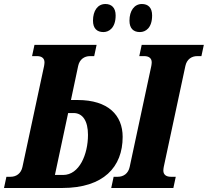

<svg xmlns="http://www.w3.org/2000/svg" viewBox="-60 -938 1037 958"><path d="M638 -778C667 -778 699 -799 699 -861C699 -900 679 -918 648 -918C610 -918 586 -884 586 -835C586 -796 606 -778 638 -778ZM456 -778C484 -778 517 -799 517 -861C517 -900 496 -918 466 -918C427 -918 404 -884 404 -835C404 -796 424 -778 456 -778ZM-40 0H250C457 0 552 -105 552 -255C552 -363 480 -439 327 -439H294L330 -609C337 -642 361 -658 389 -658H410L422 -714H112L100 -658H125C147 -658 162 -648 162 -627C162 -622 161 -615 160 -609L52 -105C45 -72 21 -56 -7 -56H-28ZM495 0H805L817 -56H792C770 -56 755 -66 755 -87C755 -92 756 -99 757 -105L865 -609C872 -642 896 -658 924 -658H945L957 -714H647L635 -658H660C682 -658 697 -648 697 -627C697 -622 696 -615 695 -609L587 -105C580 -72 556 -56 528 -56H507ZM214 -65 280 -374H307C353 -374 379 -334 379 -265C379 -168 336 -65 255 -65Z"/></svg>

Font: Noto Serif ExtraCondensed Black
Style: Italic
Weight: 900
Width: 2
Italic angle: -12°
Designer: Monotype Design Team
Foundry: Monotype Imaging Inc.
Version: Version 2.014